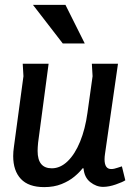

<svg xmlns="http://www.w3.org/2000/svg" viewBox="-20 -754 545 786"><path d="M179 -493 136 -170Q134 -150 134 -136Q134 -65 192 -65Q227 -65 257 -94Q287 -123 308 -174.5Q329 -226 338 -292L359 -442L356 -493H463L410 -125Q409 -119 408.5 -113Q408 -107 408 -102Q408 -62 435 -62Q447 -62 460.5 -67Q474 -72 479 -73L493 -16Q483 -9 454.5 1Q426 11 402 11Q374 11 349.5 -8.5Q325 -28 322 -65H318Q306 -49 284.5 -31Q263 -13 232 -0.5Q201 12 161 12Q97 12 65.5 -21.5Q34 -55 34 -115Q34 -133 37 -153L76 -442L73 -493ZM248 -734 327 -576H237L115 -734Z"/></svg>

Font: Rosario SemiBold
Style: Italic
Weight: 600
Italic angle: -8.05°
Designer: Hector Gatti
Foundry: Omnibus Type
Version: Version 1.101; ttfautohint (v1.8.1.43-b0c9)